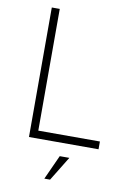

<svg xmlns="http://www.w3.org/2000/svg" viewBox="-98 -759 689 1022"><g transform="rotate(10 246.5 -248.0)"><path d="M97 -700H140V-42H473V0H97ZM276 72H328L247 204H216Z"/></g></svg>

Font: Haskoy ExtraLight
Style: Regular
Weight: 200
Designer: Ertekin Erdin
Foundry: Ertekin Erdin
Version: Version 2.000; ttfautohint (v1.8.4.7-5d5b)